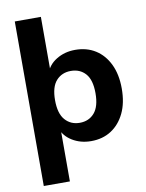

<svg xmlns="http://www.w3.org/2000/svg" viewBox="-101 -807 834 1094"><g transform="rotate(-10 316.0 -260.0)"><path d="M62 216V-736H213V-408H200Q215 -458 263 -487.5Q311 -517 372 -517Q439 -517 489 -485.5Q539 -454 567.5 -395Q596 -336 596 -254Q596 -171 567.5 -112Q539 -53 489.5 -21Q440 11 373 11Q312 11 264.5 -18Q217 -47 201 -95H213V216ZM327 -103Q380 -103 412 -140Q444 -177 444 -254Q444 -331 412 -367Q380 -403 327 -403Q275 -403 242.5 -367Q210 -331 210 -254Q210 -177 242.5 -140Q275 -103 327 -103Z"/></g></svg>

Font: Mulish ExtraLight ExtraBold
Style: Regular
Weight: 800
Version: Version 3.603